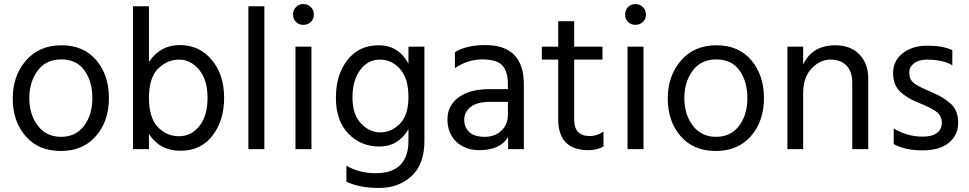

<svg xmlns="http://www.w3.org/2000/svg" viewBox="-20 -738 4795 950"><path d="M283 -444Q207 -444 166 -388Q125 -332 125 -252Q125 -172 167 -116.5Q209 -61 282 -61Q355 -61 396 -115.5Q437 -170 437 -252.5Q437 -335 398 -389.5Q359 -444 283 -444ZM284 -514Q394 -514 456.5 -440Q519 -366 519 -252.5Q519 -139 455 -65Q391 9 280.5 9Q170 9 106.5 -64.5Q43 -138 43 -250.5Q43 -363 108.5 -438.5Q174 -514 284 -514Z M865.5 -443Q807 -443 762 -398Q717 -353 717 -254.5Q717 -156 760.5 -110Q804 -64 865.5 -64Q927 -64 967 -115Q1007 -166 1007 -254Q1007 -342 965.5 -392.5Q924 -443 865.5 -443ZM717 0H638V-707H717V-431Q772 -515 869.5 -515Q967 -515 1028 -441.5Q1089 -368 1089 -255Q1089 -142 1031.5 -67Q974 8 872.5 8Q771 8 717 -75Z M1288 0H1209V-707H1288Z M1518 -703Q1533 -688 1533 -666Q1533 -644 1518 -629.5Q1503 -615 1481 -615Q1459 -615 1444.5 -629.5Q1430 -644 1430 -666Q1430 -688 1444.5 -703Q1459 -718 1481 -718Q1503 -718 1518 -703ZM1521 0H1442V-507H1521Z M1859.5 -443Q1800 -443 1762 -391.5Q1724 -340 1724 -256Q1724 -172 1766 -127.5Q1808 -83 1862 -83Q1916 -83 1958.5 -125.5Q2001 -168 2001 -258.5Q2001 -349 1960 -396Q1919 -443 1859.5 -443ZM2080 -41Q2080 75 2016 133.5Q1952 192 1855.5 192Q1759 192 1694 161V82Q1758 119 1838 119Q2001 119 2001 -42V-99Q1951 -13 1858 -13Q1765 -13 1703.5 -77Q1642 -141 1642 -254.5Q1642 -368 1699 -441Q1756 -514 1854 -514Q1952 -514 2001 -423V-507H2080Z M2352 5Q2281 5 2237.5 -37Q2194 -79 2194 -147.5Q2194 -216 2249.5 -256.5Q2305 -297 2401 -297H2493V-323Q2493 -383 2466 -413.5Q2439 -444 2366.5 -444Q2294 -444 2231 -401V-480Q2288 -515 2381 -515Q2572 -515 2572 -321V0H2494V-60Q2455 5 2352 5ZM2493 -169V-234H2405Q2341 -234 2309 -209Q2277 -184 2277 -146Q2277 -108 2302 -84.5Q2327 -61 2378 -61Q2429 -61 2461 -91.5Q2493 -122 2493 -169Z M2892 5Q2742 5 2742 -148V-443H2661V-507H2742V-633H2821V-507H2961V-443H2821V-146Q2821 -65 2897 -65Q2936 -65 2966 -88V-13Q2933 5 2892 5Z M3161 -703Q3176 -688 3176 -666Q3176 -644 3161 -629.5Q3146 -615 3124 -615Q3102 -615 3087.5 -629.5Q3073 -644 3073 -666Q3073 -688 3087.5 -703Q3102 -718 3124 -718Q3146 -718 3161 -703ZM3164 0H3085V-507H3164Z M3524 -444Q3448 -444 3407 -388Q3366 -332 3366 -252Q3366 -172 3408 -116.5Q3450 -61 3523 -61Q3596 -61 3637 -115.5Q3678 -170 3678 -252.5Q3678 -335 3639 -389.5Q3600 -444 3524 -444ZM3525 -514Q3635 -514 3697.5 -440Q3760 -366 3760 -252.5Q3760 -139 3696 -65Q3632 9 3521.5 9Q3411 9 3347.5 -64.5Q3284 -138 3284 -250.5Q3284 -363 3349.5 -438.5Q3415 -514 3525 -514Z M4276 0H4197V-328Q4197 -384 4168.5 -413.5Q4140 -443 4088.5 -443Q4037 -443 3995.5 -399Q3954 -355 3954 -277V0H3876V-507H3954V-419Q3999 -514 4114 -514Q4188 -514 4232 -469Q4276 -424 4276 -349Z M4402 -25V-102Q4469 -62 4546 -62Q4592 -62 4616 -80Q4640 -98 4640 -131.5Q4640 -165 4613.5 -185Q4587 -205 4527.5 -228.5Q4468 -252 4433.5 -285Q4399 -318 4399 -377.5Q4399 -437 4446.5 -474.5Q4494 -512 4569 -512Q4644 -512 4692 -490V-415Q4646 -443 4566 -443Q4526 -443 4502.5 -424.5Q4479 -406 4479 -382.5Q4479 -359 4486 -345.5Q4493 -332 4513 -319Q4537 -304 4593 -280.5Q4649 -257 4685 -224Q4721 -191 4721 -130.5Q4721 -70 4675.5 -32Q4630 6 4544.5 6Q4459 6 4402 -25Z"/></svg>

Font: Hind Colombo
Style: Regular
Weight: 400
Designer: Jyotish Sonowal, Aditi Pimprikar
Foundry: Indian Type Foundry
Version: Version 1.000;PS 1.0;hotconv 1.0.86;makeotf.lib2.5.63406; tt